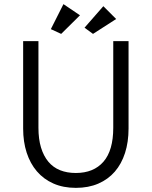

<svg xmlns="http://www.w3.org/2000/svg" viewBox="-20 -899 734 929"><path d="M347 10Q408 10 455.5 -10.5Q503 -31 535.5 -68.5Q568 -106 585 -159Q602 -212 602 -277V-700H528V-281Q528 -171 480.5 -116.5Q433 -62 347 -62Q304 -62 270.5 -75.5Q237 -89 214 -116.5Q191 -144 178.5 -185Q166 -226 166 -281V-700H92V-277Q92 -213 109 -160.5Q126 -108 158.5 -70Q191 -32 238.5 -11Q286 10 347 10ZM480 -869 389 -765 430 -735 542 -807ZM287 -879 226 -758 276 -735 367 -825Z"/></svg>

Font: Tilda Sans VF
Style: Regular
Weight: 400
Designer: ParaType Ltd
Foundry: ParaType Ltd
Version: Version 1.010